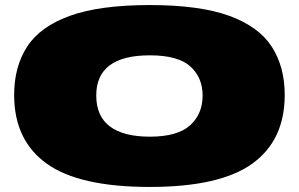

<svg xmlns="http://www.w3.org/2000/svg" viewBox="-20 -730 1183 760"><path d="M573 10Q293 10 164.5 -82.5Q36 -175 36 -354Q36 -466 87.5 -545.5Q139 -625 257 -667.5Q375 -710 573 -710Q770 -710 887 -667.5Q1004 -625 1055.5 -545.5Q1107 -466 1107 -354Q1107 -175 979 -82.5Q851 10 573 10ZM573 -189Q683 -189 732.5 -234Q782 -279 782 -352Q782 -423 733.5 -467Q685 -511 573 -511Q361 -511 361 -352Q361 -270 415 -229.5Q469 -189 573 -189Z"/></svg>

Font: Georama ExtraExtended Black
Style: Regular
Weight: 900
Width: 8
Designer: Jean-Baptiste Levee
Foundry: Production Type
Version: Version 1.000